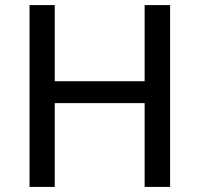

<svg xmlns="http://www.w3.org/2000/svg" viewBox="-20 -734 785 754"><path d="M648 0H548V-329H195V0H96V-714H195V-415H548V-714H648Z"/></svg>

Font: Noto Sans Kayah Li Medium
Style: Regular
Weight: 500
Designer: Monotype Design Team, Sérgio Martins
Foundry: Monotype Imaging Inc.
Version: Version 2.002; ttfautohint (v1.8.4.7-5d5b)